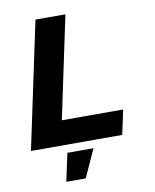

<svg xmlns="http://www.w3.org/2000/svg" viewBox="-96 -771 842 1042"><g transform="rotate(-10 325.0 -250.0)"><path d="M24 0 172 -698H337L218 -135H556L527 0ZM184 198 217 44H361L291 198Z"/></g></svg>

Font: Azeret Mono Thin
Style: Bold Italic
Weight: 700
Italic angle: -12°
Version: Version 1.002